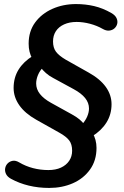

<svg xmlns="http://www.w3.org/2000/svg" viewBox="-20 -735 610 945"><path d="M222 190Q169 190 121.5 178.5Q74 167 34 145Q16 135 9.5 121Q3 107 5.5 93Q8 79 18 69Q28 59 42.5 56.5Q57 54 74 64Q106 83 142.5 92.5Q179 102 218 102Q254 102 280 90Q306 78 320.5 56.5Q335 35 335 7Q335 -25 320.5 -44Q306 -63 272 -82L158 -146Q103 -177 75 -217Q47 -257 47 -302Q47 -353 71.5 -392.5Q96 -432 142 -460L138 -447Q130 -463 125.5 -480.5Q121 -498 121 -520Q121 -581 153 -624.5Q185 -668 238 -691.5Q291 -715 354 -715Q401 -715 443.5 -705Q486 -695 528 -671Q547 -660 553.5 -646Q560 -632 557 -618.5Q554 -605 543.5 -595.5Q533 -586 517.5 -584.5Q502 -583 485 -593Q457 -609 423 -618Q389 -627 357 -627Q322 -627 295.5 -615Q269 -603 255 -581.5Q241 -560 241 -531Q241 -500 255.5 -480.5Q270 -461 304 -441L416 -378Q472 -347 500.5 -307.5Q529 -268 529 -222Q529 -172 504 -132Q479 -92 432 -63L435 -82Q455 -48 455 -7Q455 55 423 99.5Q391 144 338.5 167Q286 190 222 190ZM158 -324Q158 -296 176.5 -272.5Q195 -249 231 -229L334 -172Q356 -160 371 -147.5Q386 -135 396 -121H382Q400 -140 409 -161Q418 -182 418 -201Q418 -229 399 -252.5Q380 -276 343 -296L242 -351Q221 -362 206 -375.5Q191 -389 180 -403L196 -408Q176 -388 167 -366Q158 -344 158 -324Z"/></svg>

Font: Nunito Variable Extra Light
Style: Italic
Weight: 200
Italic angle: -9°
Designer: Vernon Adams
Foundry: Vernon Adams
Version: Version 3.602